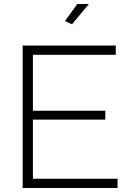

<svg xmlns="http://www.w3.org/2000/svg" viewBox="-20 -937 652 957"><path d="M339 -816 304 -832 365 -917H423ZM566 -46V0H93V-710H557V-664H144V-385H505V-341H144V-46Z"/></svg>

Font: Oxford Sans
Style: Regular
Weight: 300
Designer: Matt McInerney, Pablo Impallari, Rodrigo Fuenzalida
Foundry: Matt McInerney, Pablo Impallari, Rodrigo Fuenzalida
Version: Version 3.000g; ttfautohint (v1.5) -l 8 -r 28 -G 28 -x 14 -D